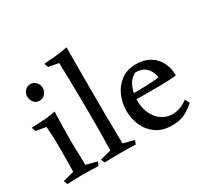

<svg xmlns="http://www.w3.org/2000/svg" viewBox="-150 -969 1289 1204"><g transform="rotate(-30 494.5 -367.0)"><path d="M184 -434Q182 -377 181 -328Q180 -279 180 -228Q180 -204 181 -171Q182 -138 183 -105.5Q184 -73 184 -48L263 -27L252 0Q226 -1 201.5 -2Q177 -3 140 -3Q105 -3 80.5 -2Q56 -1 26 0L16 -27L96 -48Q98 -97 98 -139.5Q98 -182 98 -226Q98 -249 97.5 -268.5Q97 -288 96 -312.5Q95 -337 92 -375L19 -388L9 -417Q44 -419 91 -421.5Q138 -424 184 -434ZM138 -539Q114 -539 98 -557Q82 -575 82 -600Q82 -624 98 -641.5Q114 -659 138 -659Q161 -659 177.5 -641.5Q194 -624 194 -600Q194 -575 177.5 -557Q161 -539 138 -539Z M450 -745Q450 -632 449.5 -512Q449 -392 450 -274.5Q451 -157 453 -48L532 -27L521 0Q499 -1 470.5 -1.5Q442 -2 410 -2Q380 -2 349.5 -1.5Q319 -1 296 0L285 -27L365 -48Q367 -128 367.5 -215Q368 -302 367 -387.5Q366 -473 364.5 -549Q363 -625 361 -683L289 -696L278 -725Q313 -727 358.5 -731.5Q404 -736 450 -745Z M773 -436Q832 -436 872.5 -411.5Q913 -387 934.5 -345Q956 -303 956 -250Q935 -247 902 -245.5Q869 -244 831 -243.5Q793 -243 757 -243Q709 -243 674 -243.5Q639 -244 640 -244V-285Q645 -285 668 -285Q691 -285 724 -285.5Q757 -286 792 -288Q827 -290 855 -293Q855 -308 845 -332Q835 -356 811.5 -374.5Q788 -393 744 -393Q704 -372 685.5 -328.5Q667 -285 667 -235Q667 -178 687.5 -136Q708 -94 742.5 -71.5Q777 -49 818 -49Q844 -49 872.5 -59Q901 -69 929 -90L945 -58Q916 -30 877 -9.5Q838 11 783 11Q712 11 666 -21.5Q620 -54 598 -105Q576 -156 576 -211Q576 -267 598 -318.5Q620 -370 664 -403Q708 -436 773 -436Z"/></g></svg>

Font: Ruwudu
Style: Regular
Weight: 400
Designer: Becca Hirsbrunner Spalinger
Foundry: SIL International
Version: Version 3.000